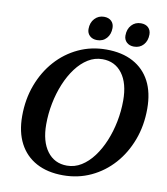

<svg xmlns="http://www.w3.org/2000/svg" viewBox="-96 -960 915 1055"><g transform="rotate(10 362.0 -432.5)"><path d="M327 16Q240 16 178 -17.5Q116 -51 83 -114Q50 -177 50 -266Q50 -360 80 -440Q110 -520 163 -579.5Q216 -639 287.5 -672.5Q359 -706 443 -706Q531 -706 593 -672.5Q655 -639 687.5 -576.5Q720 -514 720 -424Q720 -330 690 -250Q660 -170 607 -110.5Q554 -51 482.5 -17.5Q411 16 327 16ZM339 -40Q382 -40 419 -63Q456 -86 486 -126Q516 -166 537.5 -218Q559 -270 570.5 -328.5Q582 -387 582 -446Q582 -542 541.5 -596Q501 -650 431 -650Q388 -650 351 -627Q314 -604 284 -564Q254 -524 232.5 -472Q211 -420 199.5 -361.5Q188 -303 188 -244Q188 -149 228.5 -94.5Q269 -40 339 -40ZM382 -748Q357 -748 341.5 -762.5Q326 -777 326 -800Q326 -836 347 -858.5Q368 -881 399 -881Q425 -881 440 -866.5Q455 -852 455 -828Q455 -793 435 -770.5Q415 -748 382 -748ZM588 -748Q563 -748 547.5 -762.5Q532 -777 532 -800Q532 -836 552.5 -858.5Q573 -881 605 -881Q631 -881 646 -866.5Q661 -852 661 -828Q661 -793 641 -770.5Q621 -748 588 -748Z"/></g></svg>

Font: Platypi Light Medium
Style: Italic
Weight: 500
Italic angle: -13°
Version: Version 1.200